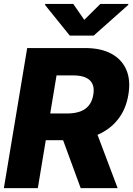

<svg xmlns="http://www.w3.org/2000/svg" viewBox="-25 -977 691 997"><path d="M-4.9 0 116.2 -727.5H417Q499 -727.5 553.5 -698Q607.9 -668.5 631.1 -614.3Q654.3 -560.1 641.6 -485.4Q629.4 -410.2 587.6 -357.2Q545.9 -304.2 480.5 -276.6Q415 -249 331.5 -249H141.6L165.5 -387.7H322.8Q362.3 -387.7 390.9 -397.9Q419.4 -408.2 436.8 -429.9Q454.1 -451.7 459.5 -485.4Q467.8 -535.6 440.9 -560.5Q414.1 -585.4 355.5 -585.4H268.6L171.4 0ZM394 0 272 -332.5H460.4L585.9 0ZM355.5 -956.5 412.6 -874 496.1 -956.5H641.6L640.6 -951.2L461.4 -792H337.4L209 -951.2L210 -956.5Z"/></svg>

Font: Inter Tight ExtraBold
Style: Italic
Weight: 800
Italic angle: -9.39999°
Designer: Rasmus Andersson
Foundry: rsms
Version: Version 3.004